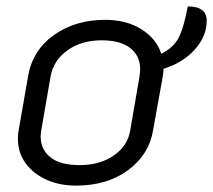

<svg xmlns="http://www.w3.org/2000/svg" viewBox="-20 -571 666 600"><path d="M491 -356Q491 -348 489 -334L458 -162Q445 -87 380 -39Q315 9 217 9Q166 9 125 -9.5Q84 -28 60 -61Q36 -94 36 -136Q36 -153 38 -162L68 -334Q82 -414 148.5 -461.5Q215 -509 309 -509Q375 -509 422 -479.5Q469 -450 484 -403Q522 -422 538 -452.5Q554 -483 567 -551Q626 -551 626 -506Q626 -458 589 -416.5Q552 -375 491 -356ZM418 -355Q418 -396 387.5 -420.5Q357 -445 297 -445Q234 -445 190.5 -413.5Q147 -382 138 -332L109 -164Q107 -150 107 -145Q107 -104 137.5 -79.5Q168 -55 229 -55Q292 -55 335.5 -85Q379 -115 387 -164L416 -332Q418 -348 418 -355Z"/></svg>

Font: K2D Light
Style: Italic
Weight: 300
Italic angle: -10°
Designer: Katatrad Aksorn Co.,Ltd.
Foundry: Cadson Demak Co.,Ltd.
Version: Version 1.000; ttfautohint (v1.6)